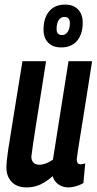

<svg xmlns="http://www.w3.org/2000/svg" viewBox="-20 -808 422 838"><path d="M97 10Q54 10 31 -14Q8 -38 8 -77Q8 -102 15.5 -153Q23 -204 38.5 -297Q54 -390 78 -541H181Q165 -438 154 -369.5Q143 -301 136 -256Q129 -211 124.5 -181Q120 -151 117 -126Q116 -110 125 -99.5Q134 -89 151 -89Q179 -89 211 -111L279 -541H382Q363 -419 350.5 -340.5Q338 -262 330.5 -216.5Q323 -171 320 -149.5Q317 -128 316 -121Q315 -114 315 -112Q315 -91 332 -91Q341 -91 352 -95L344 -9Q331 -1 312.5 4.5Q294 10 279 10Q253 10 234.5 -3.5Q216 -17 210 -39Q181 -14 154.5 -2Q128 10 97 10ZM247 -601Q211 -601 190.5 -621.5Q170 -642 170 -679Q170 -729 194.5 -758.5Q219 -788 264 -788Q300 -788 320.5 -767Q341 -746 341 -709Q341 -659 316.5 -630Q292 -601 247 -601ZM251 -655Q266 -655 275.5 -669Q285 -683 285 -707Q285 -734 261 -734Q245 -734 236 -720Q227 -706 227 -681Q227 -655 251 -655Z"/></svg>

Font: Georama Condensed SemiBold
Style: Italic
Weight: 600
Width: 3
Italic angle: -9°
Designer: Jean-Baptiste Levee
Foundry: Production Type
Version: Version 1.000